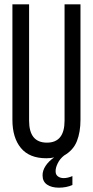

<svg xmlns="http://www.w3.org/2000/svg" viewBox="-20 -720 427 883"><path d="M350.1 -700.2V-168.9Q350.1 -112.8 333.7 -71Q317.4 -29.3 274.9 -4.9Q255.9 9.8 245.4 31.2Q234.9 52.7 235.8 68.8Q235.8 83.5 246.6 91.3Q257.3 99.1 272.9 99.1Q291.5 99.1 313 89.8V130.9Q285.2 143.1 251 143.1Q216.8 143.1 196.3 128.9Q175.8 114.7 175.8 86.9Q175.3 64.9 189.5 43.2Q203.6 21.5 229 3.9Q213.9 7.8 192.9 7.8Q115.2 7.8 76.2 -39.3Q37.1 -86.4 37.1 -168.9V-700.2H113.8V-165Q113.8 -64 195.8 -64Q276.9 -64 276.9 -165V-700.2Z"/></svg>

Font: Bebas Neue Regular
Style: Regular
Weight: 400
Designer: Ryoichi Tsunekawa
Foundry: Ryoichi Tsunekawa
Version: Version 001.003